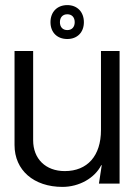

<svg xmlns="http://www.w3.org/2000/svg" viewBox="-20 -720 526 753"><path d="M225 13C290 13 351 -21 377 -72H379L368 0H449V-520H376V-210C376 -109 323 -49 234 -49C159 -49 110 -97 110 -170V-520H37V-151C37 -52 113 13 225 13ZM178 -633C178 -593 204 -567 244 -567C283 -567 309 -593 309 -633C309 -673 283 -700 244 -700C204 -700 178 -673 178 -633ZM215 -633C215 -652 226 -664 244 -664C262 -664 273 -652 273 -633C273 -614 262 -602 244 -602C226 -602 215 -614 215 -633Z"/></svg>

Font: Non Bureau Light
Style: Regular
Weight: 300
Designer: Jona Saucedo
Foundry: Non Foundry
Version: Version 1.000;FEAKit 1.0